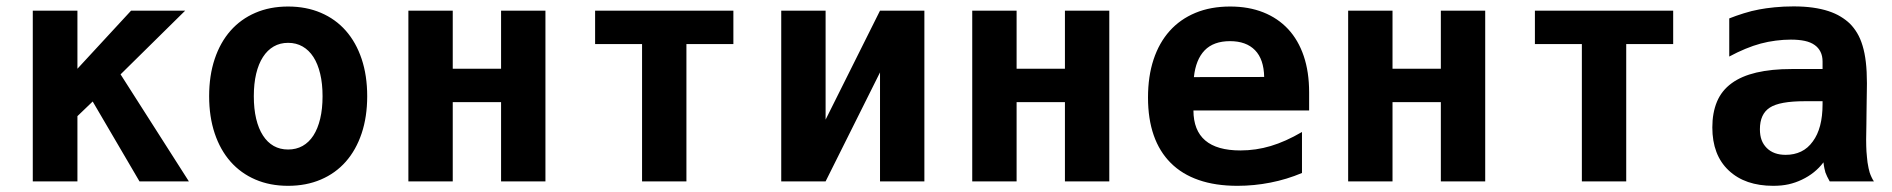

<svg xmlns="http://www.w3.org/2000/svg" viewBox="-20 -581 6061 615"><path d="M85 -546.9H228V-360.8L399.9 -546.9H573.2L366.2 -342.8L585 0H426.8L276.9 -255.9L228 -209V0H85Z M902.8 14.2Q844.7 14.2 798.1 -5.9Q751.5 -25.9 718.5 -63.2Q685.5 -100.6 667.7 -153.8Q649.9 -207 649.9 -272.9Q649.9 -338.9 667.7 -392.1Q685.5 -445.3 718.5 -482.7Q751.5 -520 798.1 -540Q844.7 -560.1 902.8 -560.1Q960.9 -560.1 1007.8 -540Q1054.7 -520 1087.6 -482.7Q1120.6 -445.3 1138.4 -392.1Q1156.2 -338.9 1156.2 -272.9Q1156.2 -207 1138.4 -153.8Q1120.6 -100.6 1087.6 -63.2Q1054.7 -25.9 1007.8 -5.9Q960.9 14.2 902.8 14.2ZM902.8 -102.1Q928.7 -102.1 949.2 -113.5Q969.7 -125 983.9 -147Q998 -168.9 1005.6 -200.7Q1013.2 -232.4 1013.2 -272.9Q1013.2 -313 1005.6 -344.7Q998 -376.5 983.9 -398.4Q969.7 -420.4 949.2 -432.1Q928.7 -443.8 902.8 -443.8Q877 -443.8 856.7 -432.1Q836.4 -420.4 822.3 -398.4Q808.1 -376.5 800.5 -344.7Q793 -313 793 -272.9Q793 -232.4 800.5 -200.7Q808.1 -168.9 822.3 -147Q836.4 -125 856.7 -113.5Q877 -102.1 902.8 -102.1Z M1288.1 -546.9H1430.2V-360.8H1585V-546.9H1727.1V0H1585V-253.9H1430.2V0H1288.1Z M2036.6 -439.9H1886.2V-546.9H2329.1V-439.9H2178.7V0H2036.6Z M2482.4 -546.9H2624.5V-197.8L2798.8 -546.9H2940.9V0H2798.8V-349.1L2624.5 0H2482.4Z M3094.2 -546.9H3236.3V-360.8H3391.1V-546.9H3533.2V0H3391.1V-253.9H3236.3V0H3094.2Z M3943.8 14.2Q3873 14.2 3819.6 -4.4Q3766.1 -22.9 3730 -59.1Q3693.8 -95.2 3675.5 -147.7Q3657.2 -200.2 3657.2 -268.6Q3657.2 -336.4 3675 -390.4Q3692.9 -444.3 3726.6 -481.9Q3760.3 -519.5 3809.1 -539.8Q3857.9 -560.1 3920.4 -560.1Q3979.5 -560.1 4026.4 -541.5Q4073.2 -522.9 4106 -487.8Q4138.7 -452.6 4156 -401.6Q4173.3 -350.6 4173.3 -285.2V-227.1H3802.7Q3803.2 -99.1 3953.1 -99.1Q4002.9 -99.1 4050.3 -113.3Q4097.7 -127.4 4150.4 -158.2V-26.9Q4101.6 -6.3 4049.3 3.9Q3997.1 14.2 3943.8 14.2ZM4029.3 -334.5Q4028.3 -391.1 4000 -420.2Q3971.7 -449.2 3919.9 -449.2Q3867.2 -449.2 3838.6 -419.7Q3810.1 -390.1 3804.2 -334Z M4298.3 -546.9H4440.4V-360.8H4595.2V-546.9H4737.3V0H4595.2V-253.9H4440.4V0H4298.3Z M5046.9 -439.9H4896.5V-546.9H5339.4V-439.9H5189V0H5046.9Z M5659.7 14.2Q5615.2 14.2 5579.3 2Q5543.5 -10.3 5517.1 -35.2Q5464.8 -84.5 5464.8 -172.9Q5464.8 -219.7 5479.7 -255.4Q5494.6 -291 5526.9 -314.5Q5588.9 -359.9 5718.8 -359.9H5817.9V-383.8Q5817.9 -401.9 5811.3 -415Q5804.7 -428.2 5793 -436.5Q5780.3 -445.8 5761 -450Q5741.7 -454.1 5716.3 -454.1Q5692.9 -454.1 5668.2 -450.9Q5643.6 -447.8 5619.6 -441.4Q5596.2 -435.1 5570.8 -424.6Q5545.4 -414.1 5519 -399.9V-522Q5539.6 -530.3 5565.2 -538.3Q5590.8 -546.4 5615.2 -550.8Q5635.3 -554.7 5664.1 -557.6Q5692.9 -560.5 5725.1 -560.5Q5759.3 -560.5 5786.9 -556.6Q5814.5 -552.7 5836.7 -545.4Q5858.9 -538.1 5875.7 -527.8Q5892.6 -517.6 5905.3 -505.4Q5918.5 -492.2 5928.7 -475.1Q5939 -458 5946 -434.8Q5953.1 -411.6 5956.5 -382.1Q5960 -352.5 5960 -314.5Q5960 -305.2 5959.7 -290Q5959.5 -274.9 5959.2 -256.8Q5959 -238.8 5958.7 -219.5Q5958.5 -200.2 5958.3 -183.1Q5958 -166 5957.8 -152.8Q5957.5 -139.6 5957.5 -133.8Q5957.5 -123.5 5957.8 -113.3Q5958 -103 5958.5 -96.2Q5959.5 -86.4 5960.2 -76.9Q5960.9 -67.4 5961.9 -61Q5963.4 -51.3 5965.3 -42.2Q5967.3 -33.2 5968.8 -28.3Q5971.2 -21 5974.9 -13.2Q5978.5 -5.4 5982.4 0H5840.8Q5836.4 -7.3 5832.8 -15.1Q5829.1 -22.9 5827.1 -28.3Q5825.7 -33.2 5823.7 -42.2Q5821.8 -51.3 5820.8 -61Q5793.9 -25.4 5751.5 -5.4Q5731 4.4 5709.2 9.3Q5687.5 14.2 5659.7 14.2ZM5699.7 -85Q5727.1 -85 5749 -95.5Q5771 -106 5786.6 -127.9Q5817.9 -169.9 5817.9 -247.1V-256.8H5760.7Q5680.2 -256.8 5648.9 -236.3Q5617.2 -215.8 5617.2 -167Q5617.2 -147 5622.6 -132.6Q5627.9 -118.2 5639.2 -106.9Q5661.1 -85 5699.7 -85Z"/></svg>

Font: Hack
Style: Bold
Weight: 700
Monospace: yes
Designer: Christopher Simpkins
Foundry: Christopher Simpkins
Version: Version 2.017